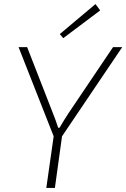

<svg xmlns="http://www.w3.org/2000/svg" viewBox="-20 -921 619 941"><path d="M471 -870 448 -901 273 -754 290 -734ZM579 -690H534L317 -368C303 -347 285 -318 272 -295H265C258 -318 248 -344 239 -367L113 -690H71L243 -253L207 0H249L284 -253Z"/></svg>

Font: Exo 2 Extra Light
Style: Italic
Weight: 250
Italic angle: -8°
Designer: Natanael Gama
Version: Version 1.001;PS 001.001;hotconv 1.0.88;makeotf.lib2.5.64775